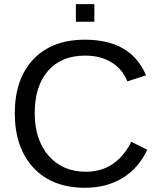

<svg xmlns="http://www.w3.org/2000/svg" viewBox="-20 -888 762 918"><path d="M387.2 -622.1Q272.9 -622.1 209.5 -549.1Q146 -476.1 146 -347.2Q146 -220.2 211.9 -144Q278.8 -66.9 391.1 -66.9Q534.7 -66.9 607.9 -210L684.1 -171.9Q642.1 -83 565.4 -36.6Q488.8 9.8 386.2 9.8Q229.5 9.8 140.1 -85.9Q50.8 -181.6 50.8 -347.2Q50.8 -511.2 140.1 -605Q229 -698.2 386.2 -698.2Q606.9 -698.2 678.2 -527.8L588.9 -499Q564.9 -558.6 512.5 -590.3Q460 -622.1 387.2 -622.1ZM431.2 -784.2H342.8V-868.2H431.2Z"/></svg>

Font: Libra Sans Modern
Style: Regular
Weight: 400
Foundry: Stefan Peev, Context Ltd
Version: Version 1.000